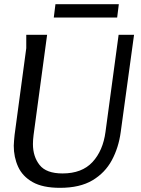

<svg xmlns="http://www.w3.org/2000/svg" viewBox="-20 -891 678 921"><path d="M206 -724 141 -243Q138 -219 138 -200Q138 -140 170 -99.5Q202 -59 280 -59Q373 -59 423.5 -113.5Q474 -168 486 -258L549 -724H623L559 -257Q549 -183 516.5 -122.5Q484 -62 423.5 -26Q363 10 268 10Q185 10 136.5 -17.5Q88 -45 67 -91Q46 -137 46 -192Q46 -204 47.5 -217.5Q49 -231 50 -244L106 -660V-724ZM246 -871H550L542 -807H238Z"/></svg>

Font: Rosario Light
Style: Italic
Weight: 300
Italic angle: -8.05°
Designer: Hector Gatti
Foundry: Omnibus Type
Version: Version 1.101; ttfautohint (v1.8.1.43-b0c9)